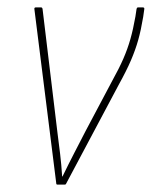

<svg xmlns="http://www.w3.org/2000/svg" viewBox="-20 -499 410 519"><path d="M135 0Q132 0 132 -4L73 -474Q72 -479 77 -479H91Q94 -479 95 -475L135 -143Q139 -112 142.5 -83Q146 -54 148 -22H149Q165 -55 180.5 -85Q196 -115 212 -146L282 -278Q302 -314 313.5 -340.5Q325 -367 332.5 -393.5Q340 -420 346 -454L349 -474Q350 -479 353 -479H366Q371 -479 370 -474L367 -453Q361 -417 353.5 -390.5Q346 -364 334 -336Q322 -308 301 -270L159 -3Q158 0 155 0Z"/></svg>

Font: Sofia Sans Condensed Thin
Style: Italic
Weight: 250
Italic angle: -9°
Version: Version 4.100